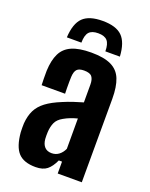

<svg xmlns="http://www.w3.org/2000/svg" viewBox="-146 -850 729 934"><g transform="rotate(20 218.5 -383.0)"><path d="M156 7.5Q94.9 7.5 66.1 -23.6Q37.3 -54.7 31.1 -127.2Q30.6 -137.4 30.5 -150.4Q30.4 -163.4 30.9 -173.3Q34 -212.5 48 -241.1Q62.1 -269.7 91.4 -291.9Q120.6 -314 169.6 -334Q194.9 -344.8 219.4 -353Q244 -361.1 270.2 -368.7V-460.9Q270.2 -487.6 259.6 -501.2Q249 -514.8 218.6 -514.8Q192.9 -514.8 182.1 -503.6Q171.2 -492.4 169.7 -464.9Q169.2 -456.5 169 -439.6Q168.7 -422.7 169 -405.2Q169.2 -387.7 169.7 -377H48.3Q47.8 -386.8 47.3 -410.2Q46.8 -433.6 47.3 -451.2Q49.5 -506.3 66.7 -541.2Q83.9 -576.1 121.4 -592.5Q158.9 -609 222.1 -609Q287.9 -609 325.4 -590.8Q362.9 -572.7 378.5 -533.6Q394.1 -494.5 394.1 -431.9L393.4 0H268.7V-61.6H252Q236.2 -26.5 215 -9.5Q193.8 7.5 156 7.5ZM206.6 -82.7Q227.9 -82.7 243.9 -94.9Q259.9 -107 269.4 -128.1V-285.1Q251.7 -280.5 234.5 -274Q217.3 -267.5 201.1 -258.1Q174.3 -243.4 164.9 -221.9Q155.6 -200.4 154.1 -173.3Q153.7 -163.9 153.7 -154.9Q153.8 -145.9 154.3 -136.9Q156.8 -110.6 170.1 -96.6Q183.3 -82.7 206.6 -82.7ZM221.3 -772.6Q290.8 -772.6 322.5 -741.4Q354.3 -710.2 358.5 -637.7H283.3Q283.2 -675.8 268.8 -692.3Q254.5 -708.7 221.3 -708.7Q188.2 -708.7 173.8 -692.3Q159.5 -675.8 159.3 -637.7H84Q87.9 -710.2 119.7 -741.4Q151.6 -772.6 221.3 -772.6Z"/></g></svg>

Font: Big Shoulders Thin
Style: Regular
Weight: 100
Designer: Patric King
Foundry: XO Type Co
Version: Version 2.002